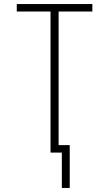

<svg xmlns="http://www.w3.org/2000/svg" viewBox="-20 -755 540 950"><path d="M286 175V0H230V-698H63V-735H437V-698H270V-37H325V175Z"/></svg>

Font: Iosevka Curly Extralight
Style: Regular
Weight: 200
Monospace: yes
Designer: Belleve Invis
Foundry: Belleve Invis
Version: Version 22.1.2; ttfautohint (v1.8.4)